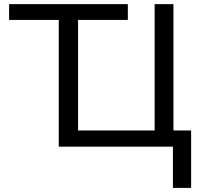

<svg xmlns="http://www.w3.org/2000/svg" viewBox="-20 -708 965 927"><path d="M23.9 -688H597.2V-611.8H356.9V-78.1H726.6V-688H817.4V-78.1H902.8V199.2H814.9V0H263.7V-611.8H23.9Z"/></svg>

Font: Arial
Style: Regular
Weight: 400
Designer: Steve Matteson
Foundry: Ascender Corporation
Version: Version 2.00.3